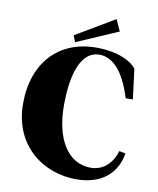

<svg xmlns="http://www.w3.org/2000/svg" viewBox="-96 -963 864 1051"><g transform="rotate(10 335.5 -437.0)"><path d="M384 -715C179 -715 42 -574 42 -345C42 -107 220 14 399 14C583 14 632 -107 641 -172L606 -179C583 -102 530 -62 467 -62C338 -62 264 -189 264 -373C264 -563 313 -680 407 -680C480 -680 544 -619 590 -470H630L609 -637C585 -671 512 -715 384 -715ZM495 -824 466 -888 250 -760 264 -724Z"/></g></svg>

Font: Sprat Condensed Black
Style: Regular
Weight: 900
Designer: Ethan Nakache
Foundry: Collletttivo
Version: Version 2.000;Glyphs 3.2 (3217)